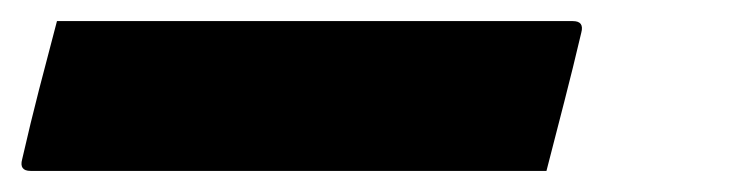

<svg xmlns="http://www.w3.org/2000/svg" viewBox="-84 30 704 182"><path d="M-30 50H459Q470 50 467 61Q459 95 451 126Q443 157 434 192H-55Q-66 192 -63 181Q-55 146 -47 115Q-39 84 -30 50Z"/></svg>

Font: Recursive Sn Lnr St XBd
Style: Italic
Weight: 800
Italic angle: -15°
Version: Version 1.079;hotconv 1.0.112;makeotfexe 2.5.65598; ttfautoh